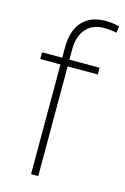

<svg xmlns="http://www.w3.org/2000/svg" viewBox="-112 -772 538 825"><g transform="rotate(15 157.0 -359.5)"><path d="M23 -488V-518H113V-564Q113 -639 149.5 -679Q186 -719 252 -719Q286 -719 314 -711L310 -682Q282 -688 254 -688Q203 -688 174 -655Q145 -622 145 -564V-518H279V-488H145V0H113V-488Z"/></g></svg>

Font: Freesentation 1 Thin
Style: Regular
Weight: 250
Designer: glyphs from Roboto by Christian Robertson / Hangul glyphs from Noto Sans CJK(Source Han Sans) by Jang Soo-young and Kang
Foundry: PT&
Version: Version 2.001